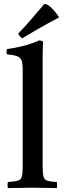

<svg xmlns="http://www.w3.org/2000/svg" viewBox="-20 -961 332 982"><path d="M271 1Q242 1 212 0Q182 -1 145 -1Q108 -1 79 0Q50 1 20 1Q17 -15 20 -30Q54 -32 70 -36.5Q86 -41 91 -56Q96 -71 96 -104V-605Q96 -636 90.5 -651.5Q85 -667 67.5 -673.5Q50 -680 15 -683Q12 -696 15 -710Q55 -715 97 -725.5Q139 -736 183 -755L200 -749Q199 -727 198.5 -699Q198 -671 198 -638V-114Q198 -75 202.5 -58Q207 -41 222.5 -36.5Q238 -32 271 -30Q273 -15 271 1ZM281 -874V-871Q259 -860 225.5 -841.5Q192 -823 156.5 -802.5Q121 -782 94 -765Q83 -771 73 -789Q107 -824 143 -866Q179 -908 207 -941Q223 -941 244.5 -919.5Q266 -898 281 -874Z"/></svg>

Font: Tiro Devanagari Sanskrit
Style: Regular
Weight: 400
Designer: Devanagari: John Hudson & Fiona Ross. Latin: John Hudson.
Foundry: Tiro Typeworks Ltd.
Version: Version 1.52